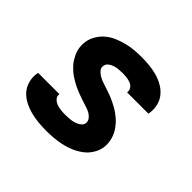

<svg xmlns="http://www.w3.org/2000/svg" viewBox="-130 -690 860 860"><g transform="rotate(45 300.0 -260.0)"><path d="M252 8Q226 8 200.5 5.5Q175 3 151 -3.5Q127 -10 105 -21.5Q83 -33 67.5 -50.5Q52 -68 45 -92.5Q38 -117 42 -143L44 -150H179L178 -149Q176 -135 185.5 -125Q195 -115 207.5 -110.5Q220 -106 234 -104.5Q248 -103 262 -103Q270 -103 278.5 -103.5Q287 -104 296 -105Q305 -106 313.5 -108.5Q322 -111 330.5 -115Q339 -119 346 -126Q353 -133 354 -141Q356 -154 348.5 -164.5Q341 -175 330.5 -181.5Q320 -188 307.5 -192Q295 -196 283 -200Q271 -204 259.5 -208Q248 -212 236 -216.5Q224 -221 212.5 -226.5Q201 -232 190.5 -238Q180 -244 169.5 -251Q159 -258 150 -266Q141 -274 132.5 -283Q124 -292 117.5 -302.5Q111 -313 105.5 -324Q100 -335 97 -347.5Q94 -360 93.5 -373Q93 -386 95 -399Q99 -422 112 -443Q125 -464 143.5 -479Q162 -494 185 -503.5Q208 -513 230.5 -518.5Q253 -524 276 -526Q299 -528 321 -528Q347 -528 371.5 -525.5Q396 -523 419.5 -516.5Q443 -510 464 -498Q485 -486 500 -468Q515 -450 521 -426Q527 -402 523 -377L522 -370H387V-372Q389 -385 381.5 -395Q374 -405 362.5 -409.5Q351 -414 338 -415.5Q325 -417 312 -417Q300 -417 288 -416Q276 -415 264 -411.5Q252 -408 241 -400Q230 -392 228 -380Q225 -366 233 -356Q241 -346 251.5 -339.5Q262 -333 273.5 -328.5Q285 -324 297.5 -320Q310 -316 322 -312Q334 -308 345.5 -303.5Q357 -299 368 -293.5Q379 -288 390 -282Q401 -276 411 -269Q421 -262 430.5 -254Q440 -246 448 -237Q456 -228 463 -218Q470 -208 475.5 -196.5Q481 -185 484 -173Q487 -161 488 -147.5Q489 -134 487 -121Q483 -98 469.5 -76.5Q456 -55 435.5 -40Q415 -25 392 -15.5Q369 -6 345.5 -1Q322 4 298.5 6Q275 8 252 8Z"/></g></svg>

Font: Iosevka Aile Heavy Oblique
Style: Regular
Weight: 900
Italic angle: -9°
Designer: Belleve Invis
Foundry: Belleve Invis
Version: Version 31.1.0; ttfautohint (v1.8.4)